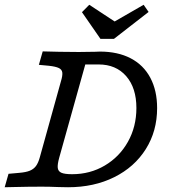

<svg xmlns="http://www.w3.org/2000/svg" viewBox="-23 -787 718 807"><path d="M37.8 -0.9 -3.3 0 12.8 -56.5 56.7 -60.4Q86.1 -62.8 102.3 -69.5Q118.6 -76.3 128.2 -89.2Q137.8 -102.2 144.3 -125.8L233.1 -445.2Q240.4 -468.8 238.9 -481.8Q237.4 -494.7 224.4 -501Q211.4 -507.4 182.1 -510.6L140.4 -514.5L156.5 -571Q186.3 -570.1 225.8 -569.3Q265.2 -568.5 305.3 -568.5H310.8Q343.8 -569.3 376.4 -569.4Q386.7 -570.2 397 -570.2Q472 -570.2 526.2 -542Q580.4 -513.7 608.9 -460Q637.4 -406.3 637.4 -332.7Q637.4 -236 589.8 -160.3Q542.2 -84.6 457.1 -42.3Q372 0 263.1 0Q242.9 -0.8 222.6 -0.8Q185.2 -2.4 153.7 -2.4H150.4Q123.3 -2.4 94.3 -2Q65.4 -1.7 37.8 -0.9ZM550.3 -333Q550.3 -417.6 507.4 -466.9Q464.5 -516.1 391.6 -516.1H335.5L225.9 -124.2Q217.9 -95.4 219.8 -80.9Q221.8 -66.3 235.7 -60.6Q249.6 -54.8 280.2 -54.8Q355.9 -54.8 417.5 -91.3Q479.2 -127.7 514.8 -191.2Q550.3 -254.7 550.3 -333ZM601.6 -736.8 455.8 -623.5H399.3L321.5 -735.8L352.2 -766.9L483.9 -680.3L416.8 -672.5L580.7 -766.9Z"/></svg>

Font: Playfair Micro SmCond SmLight
Style: Italic
Weight: 360
Width: 4
Italic angle: -15.6°
Designer: Claus Eggers Sørensen
Foundry: Claus Eggers Sørensen
Version: Version 2.203;Glyphs 3.3 (3326)